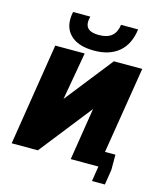

<svg xmlns="http://www.w3.org/2000/svg" viewBox="-122 -835 843 1005"><g transform="rotate(15 300.0 -332.5)"><path d="M103.5 -553H263L217.5 -294.5L421 -553H575L499 -83H555.5V0L542.5 82H472.5L485.5 0H335.5L380.5 -283.5L157.5 0H15.5ZM143.5 -707Q143.5 -726 148 -747H241.5Q237 -730.5 237 -717Q237 -691 254.8 -678.2Q272.5 -665.5 309 -665.5Q354.5 -665.5 378.5 -685.8Q402.5 -706 408 -747H500.5Q490 -665 439.8 -622.5Q389.5 -580 305.5 -580Q227.5 -580 185.5 -614Q143.5 -648 143.5 -707Z"/></g></svg>

Font: JuliaMono Black
Style: Italic
Weight: 900
Italic angle: -9°
Monospace: yes
Designer: cormullion
Foundry: corm
Version: Version 0.057; ttfautohint (v1.8.4)